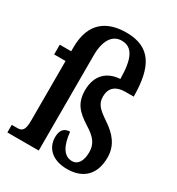

<svg xmlns="http://www.w3.org/2000/svg" viewBox="-184 -882 928 1007"><g transform="rotate(30 280.5 -378.0)"><path d="M373 10C470 10 528 -45 528 -148C528 -222 487 -270 423 -312C367 -350 347 -371 347 -415C347 -465 377 -494 438 -494H487C486 -671 436 -766 287 -766C173 -766 84 -713 84 -559V-536H15V-477H84V-115C84 -55 67 -46 41 -46H7V0H197V-577C197 -666 230 -717 287 -717C352 -717 379 -661 380 -539C303 -535 249 -487 249 -396C249 -318 284 -282 350 -240C411 -203 431 -171 431 -124C431 -70 409 -39 376 -39C322 -39 298 -92 290 -168C261 -168 236 -153 236 -104C236 -38 285 10 373 10Z"/></g></svg>

Font: Noto Serif Lao ExtraCondensed SemiBold
Style: Regular
Weight: 600
Width: 2
Designer: Monotype Design Team
Foundry: Monotype Imaging Inc.
Version: Version 2.003